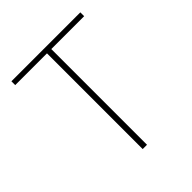

<svg xmlns="http://www.w3.org/2000/svg" viewBox="-176 -738 851 851"><g transform="rotate(-45 250.0 -312.0)"><path d="M230 0V-600H31V-624H463V-600H257V0Z"/></g></svg>

Font: Inconsolata ExtraLight
Style: Regular
Weight: 200
Monospace: yes
Designer: Raph Levien, Cyreal, Brenton Simpson
Foundry: Raph Levien, Cyreal, Google
Version: Version 3.001; ttfautohint (v1.8.2.53-6de2)